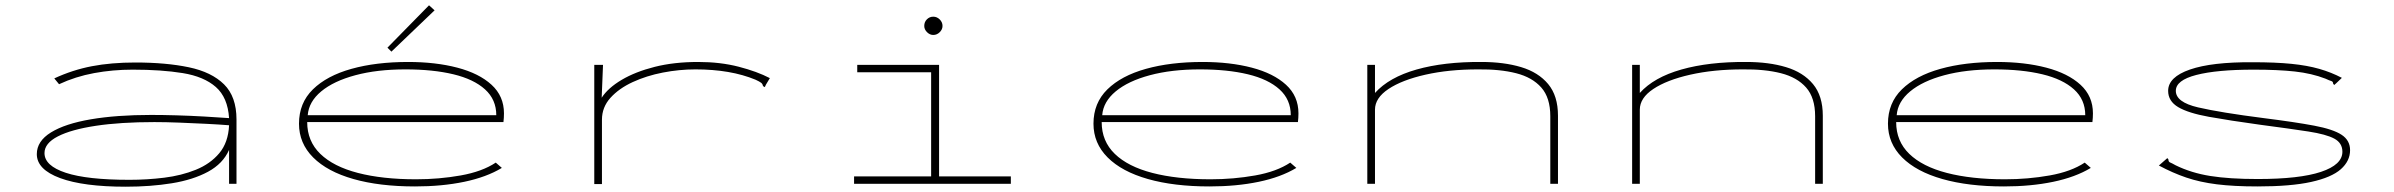

<svg xmlns="http://www.w3.org/2000/svg" viewBox="-20 -694 9040 725"><path d="M455 11Q295 11 207 -21.5Q119 -54 119 -112Q119 -161 172.5 -194Q226 -227 323 -243.5Q420 -260 551 -260Q594 -260 646.5 -258.5Q699 -257 751 -254Q803 -251 845 -248Q840 -326 795 -365.5Q750 -405 670 -418Q590 -431 481 -431Q406 -431 335.5 -418Q265 -405 203 -376L185 -398Q254 -430 327 -444Q400 -458 491 -458Q607 -458 693 -440Q779 -422 826 -375.5Q873 -329 873 -243V0H845V-128Q822 -76 765.5 -45.5Q709 -15 629 -2Q549 11 455 11ZM148 -116Q148 -68 228.5 -41.5Q309 -15 469 -15Q535 -15 600 -23Q665 -31 719.5 -53Q774 -75 808 -115.5Q842 -156 845 -221Q808 -224 758 -226.5Q708 -229 656.5 -231Q605 -233 563 -233Q435 -233 342 -219Q249 -205 198.5 -179Q148 -153 148 -116Z M1547 10Q1413 10 1314.5 -18Q1216 -46 1162.5 -99.5Q1109 -153 1109 -227Q1109 -305 1161.5 -356.5Q1214 -408 1307 -434Q1400 -460 1521 -460Q1625 -460 1707 -438.5Q1789 -417 1836 -374Q1883 -331 1883 -266Q1883 -258 1882.5 -249.5Q1882 -241 1881 -233H1140Q1140 -161 1189.5 -113Q1239 -65 1331.5 -41Q1424 -17 1551 -17Q1638 -17 1719.5 -31.5Q1801 -46 1852 -80L1875 -60Q1817 -25 1733 -7.5Q1649 10 1547 10ZM1142 -259H1854Q1854 -318 1811.5 -356.5Q1769 -395 1692 -413.5Q1615 -432 1511 -432Q1404 -432 1322 -410Q1240 -388 1193 -349Q1146 -310 1142 -259ZM1458 -499 1443 -514 1600 -674 1621 -655Z M2224 -449H2257L2252 -325Q2276 -362 2327.5 -392.5Q2379 -423 2452 -441.5Q2525 -460 2616 -460Q2700 -460 2769.5 -442Q2839 -424 2887 -399L2872 -374L2868 -365L2861 -369Q2860 -377 2854 -381.5Q2848 -386 2833 -393Q2739 -432 2606 -432Q2545 -432 2483 -420Q2421 -408 2369 -384Q2317 -360 2285 -324.5Q2253 -289 2253 -242V1H2224Z M3205 0V-28H3496V-421H3217V-449H3526V-28H3797V0ZM3504 -562Q3491 -562 3480.5 -572.5Q3470 -583 3470 -596Q3470 -611 3480 -621Q3490 -631 3504 -631Q3518 -631 3528.5 -620.5Q3539 -610 3539 -596Q3539 -583 3528.5 -572.5Q3518 -562 3504 -562Z M4547 10Q4413 10 4314.5 -18Q4216 -46 4162.5 -99.5Q4109 -153 4109 -227Q4109 -305 4161.5 -356.5Q4214 -408 4307 -434Q4400 -460 4521 -460Q4625 -460 4707 -438.5Q4789 -417 4836 -374Q4883 -331 4883 -266Q4883 -258 4882.5 -249.5Q4882 -241 4881 -233H4140Q4140 -161 4189.5 -113Q4239 -65 4331.5 -41Q4424 -17 4551 -17Q4638 -17 4719.5 -31.5Q4801 -46 4852 -80L4875 -60Q4817 -25 4733 -7.5Q4649 10 4547 10ZM4142 -259H4854Q4854 -318 4811.5 -356.5Q4769 -395 4692 -413.5Q4615 -432 4511 -432Q4404 -432 4322 -410Q4240 -388 4193 -349Q4146 -310 4142 -259Z M5143 0V-449H5172V-343Q5225 -402 5329 -431.5Q5433 -461 5574 -460Q5659 -460 5724 -440.5Q5789 -421 5826 -376.5Q5863 -332 5863 -257V0H5834V-255Q5834 -325 5800 -363.5Q5766 -402 5705 -417.5Q5644 -433 5561 -432Q5451 -432 5362.5 -412Q5274 -392 5223 -358Q5172 -324 5172 -280V0Z M6143 0V-449H6172V-343Q6225 -402 6329 -431.5Q6433 -461 6574 -460Q6659 -460 6724 -440.5Q6789 -421 6826 -376.5Q6863 -332 6863 -257V0H6834V-255Q6834 -325 6800 -363.5Q6766 -402 6705 -417.5Q6644 -433 6561 -432Q6451 -432 6362.5 -412Q6274 -392 6223 -358Q6172 -324 6172 -280V0Z M7547 10Q7413 10 7314.5 -18Q7216 -46 7162.5 -99.5Q7109 -153 7109 -227Q7109 -305 7161.5 -356.5Q7214 -408 7307 -434Q7400 -460 7521 -460Q7625 -460 7707 -438.5Q7789 -417 7836 -374Q7883 -331 7883 -266Q7883 -258 7882.5 -249.5Q7882 -241 7881 -233H7140Q7140 -161 7189.5 -113Q7239 -65 7331.5 -41Q7424 -17 7551 -17Q7638 -17 7719.5 -31.5Q7801 -46 7852 -80L7875 -60Q7817 -25 7733 -7.5Q7649 10 7547 10ZM7142 -259H7854Q7854 -318 7811.5 -356.5Q7769 -395 7692 -413.5Q7615 -432 7511 -432Q7404 -432 7322 -410Q7240 -388 7193 -349Q7146 -310 7142 -259Z M8504 10Q8415 10 8351 2Q8287 -6 8235.5 -23.5Q8184 -41 8132 -69L8164 -97L8168 -92Q8168 -83 8174.5 -80.5Q8181 -78 8195 -70Q8254 -41 8326 -29.5Q8398 -18 8505 -18Q8663 -18 8744 -45Q8825 -72 8825 -121Q8825 -154 8794.5 -170.5Q8764 -187 8696 -197.5Q8628 -208 8514 -223Q8398 -239 8320.5 -253Q8243 -267 8205 -289.5Q8167 -312 8167 -351Q8167 -403 8249.5 -431.5Q8332 -460 8486 -459Q8572 -459 8632 -453Q8692 -447 8737.5 -434Q8783 -421 8823 -400L8802 -380L8794 -373L8790 -378Q8790 -386 8783 -388Q8776 -390 8761 -397Q8709 -417 8645.5 -424Q8582 -431 8490 -431Q8351 -431 8273.5 -411Q8196 -391 8196 -351Q8196 -308 8280 -288.5Q8364 -269 8528 -248Q8647 -233 8718.5 -219.5Q8790 -206 8822 -185Q8854 -164 8854 -127Q8854 -86 8819 -55Q8784 -24 8707 -7Q8630 10 8504 10Z"/></svg>

Font: Inconsolata UltraExpanded ExtraLight
Style: Regular
Weight: 200
Width: 9
Monospace: yes
Designer: Raph Levien, Cyreal, Brenton Simpson
Foundry: Raph Levien, Cyreal, Google
Version: Version 3.001; ttfautohint (v1.8.2.53-6de2)